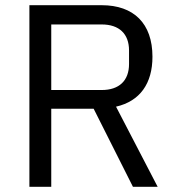

<svg xmlns="http://www.w3.org/2000/svg" viewBox="-20 -718 680 738"><path d="M177 -300H340L491 0H586L426 -308C518 -329 566 -397 566 -500C566 -628 494 -698 371 -698H93V0H177ZM177 -372V-624H371C438 -624 476 -588 476 -524V-472C476 -408 438 -372 371 -372Z"/></svg>

Font: IBMKR
Style: Regular
Weight: 400
Designer: Mike Abbink; Paul van der Laan; Pieter van Rosmalen; Wujin Sim; Chorong Kim; Dohee Lee;
Foundry: Sandoll Inc.
Version: Version 1.002